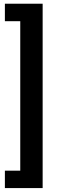

<svg xmlns="http://www.w3.org/2000/svg" viewBox="-20 -839 314 1018"><path d="M5.9 -819.3H206.1V158.2H5.9V65.9H87.4V-726.6H5.9Z"/></svg>

Font: TypoPRO Roboto
Style: Regular
Weight: 500
Designer: Google
Version: Version 2.136; 2016